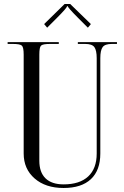

<svg xmlns="http://www.w3.org/2000/svg" viewBox="-20 -929 620 957"><path d="M330 -909 433 -809 418 -791 369 -840Q318 -891 318 -898H314Q314 -890 264 -840L215 -791L200 -809L302 -909ZM18 -719H273V-710H229Q193 -710 184.5 -701.5Q176 -693 176 -657V-128Q176 -70 207 -40Q238 -10 297 -10Q377 -10 419.5 -49.5Q462 -89 462 -164V-639Q462 -678 450.5 -694Q439 -710 405 -710H368V-719H563V-710H537Q503 -710 491.5 -694Q480 -678 480 -639V-164Q480 -80 433 -36Q386 8 297 8Q207 8 152.5 -39.5Q98 -87 98 -164V-657Q98 -693 89 -701.5Q80 -710 44 -710H18Z"/></svg>

Font: FoglihtenNo06
Style: Regular
Weight: 500
Designer: gluk (gluksza@wp.pl)
Foundry: gluk (gluksza@wp.pl)
Version: Version 0.76